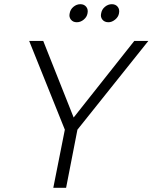

<svg xmlns="http://www.w3.org/2000/svg" viewBox="-20 -895 727 915"><path d="M620 -700H687L349 -277L295 0H234L289 -277L119 -700H186L331 -335ZM346 -789Q328 -789 318 -801.5Q308 -814 312 -831Q315 -850 330 -862.5Q345 -875 363 -875Q381 -875 391 -862.5Q401 -850 397 -831Q394 -814 379 -801.5Q364 -789 346 -789ZM497 -789Q478 -789 468 -801.5Q458 -814 462 -831Q465 -850 480 -862.5Q495 -875 513 -875Q531 -875 541 -862.5Q551 -850 547 -831Q544 -814 528.5 -801.5Q513 -789 497 -789Z"/></svg>

Font: Albert Sans Light
Style: Italic
Weight: 300
Italic angle: -11.25°
Designer: Andreas Rasmussen
Foundry: a.Foundry
Version: Version 1.025